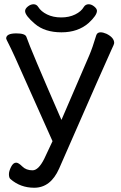

<svg xmlns="http://www.w3.org/2000/svg" viewBox="-20 -870 569 903"><path d="M141 13Q76 13 29 -28Q22 -34 22 -51Q22 -65 32 -85Q42 -105 56 -105Q67 -105 85 -87Q103 -69 133 -69Q161 -69 188 -123L227 -206L51 -600Q29 -648 19 -667Q9 -686 9 -689Q9 -713 57 -713Q98 -713 104 -697Q122 -643 269 -306L400 -610Q415 -645 433 -705Q438 -718 453 -718Q465 -718 481 -711Q517 -693 517 -668Q517 -662 503.5 -634.5Q490 -607 258 -77Q218 13 141 13ZM397 -762Q347 -718 269 -718Q191 -718 144.5 -757.5Q98 -797 98 -818Q98 -829 111 -839.5Q124 -850 138 -850Q152 -850 160 -837Q173 -816 201.5 -802Q230 -788 268 -788Q305 -788 333.5 -802Q362 -816 374 -837Q382 -850 397 -850Q410 -850 423 -839.5Q436 -829 436 -819Q436 -798 397 -762Z"/></svg>

Font: LXGW WenKai TC
Style: Bold
Weight: 700
Designer: LXGW / Fontworks Inc.
Foundry: LXGW / Fontworks Inc.
Version: Version 1.330;April 28, 2024